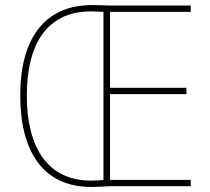

<svg xmlns="http://www.w3.org/2000/svg" viewBox="-20 -736 831 759"><path d="M345 -716C148 -716 60 -573 60 -359C60 -135 152 3 340 3C369 3 392 1 412 0H734V-25H415V-364H717V-389H415V-689H734V-714H420C392 -715 376 -716 345 -716ZM340 -691C362 -691 379 -689 389 -689V-25C377 -23 362 -22 340 -22C166 -22 86 -156 86 -359C86 -552 159 -691 340 -691Z"/></svg>

Font: Noto Sans Lao SemiCondensed Thin
Style: Regular
Weight: 100
Width: 4
Designer: Monotype Design Team
Foundry: Monotype Imaging Inc.
Version: Version 2.003